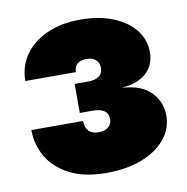

<svg xmlns="http://www.w3.org/2000/svg" viewBox="-68 -617 673 690"><g transform="rotate(-10 269.0 -271.5)"><path d="M267.1 8.3Q186 8.3 132.8 -19.3Q79.6 -46.9 53.2 -92Q26.9 -137.2 26.9 -190.4H215.8Q215.3 -166.5 227.8 -153.6Q240.2 -140.6 263.7 -140.6Q287.1 -140.6 299.8 -151.6Q312.5 -162.6 312.5 -179.7Q312.5 -200.7 298.1 -210.7Q283.7 -220.7 257.8 -220.7H209V-326.7H257.8Q283.2 -326.7 297.6 -336.7Q312 -346.7 312 -368.2Q312 -385.3 300 -396.5Q288.1 -407.7 266.1 -407.7Q244.1 -407.7 232.4 -397.5Q220.7 -387.2 220.7 -367.7H36.1Q36.1 -419.9 64.5 -461.2Q92.8 -502.4 145.3 -526.6Q197.8 -550.8 269.5 -550.8Q335.9 -550.8 386.7 -530.5Q437.5 -510.3 466.3 -474.6Q495.1 -439 495.1 -391.6Q495.1 -344.7 462.4 -315.9Q429.7 -287.1 378.4 -284.7V-283.2Q445.8 -278.3 479.7 -242.9Q513.7 -207.5 513.7 -158.7Q513.7 -109.9 482.7 -72.3Q451.7 -34.7 396.2 -13.2Q340.8 8.3 267.1 8.3Z"/></g></svg>

Font: Inter 16pt Black
Style: Regular
Weight: 900
Version: Version 4.001;git-66647c0bb